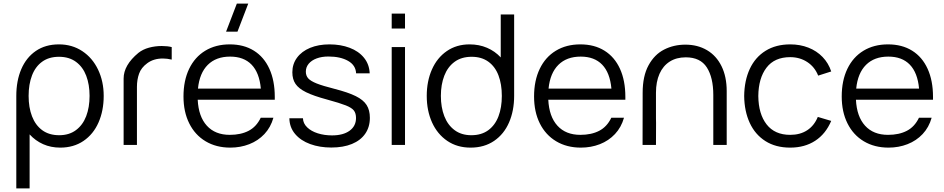

<svg xmlns="http://www.w3.org/2000/svg" viewBox="-20 -800 5212 1060"><path d="M552.5 -270.5Q552.5 -189 524 -124Q495.5 -59 441 -22Q386.5 15 312.5 15Q261 15 218.2 -4Q175.5 -23 143.5 -58V240H70V-270.5Q70 -354 97.5 -418.2Q125 -482.5 178 -518.8Q231 -555 305.5 -555Q378 -555 434.2 -517.8Q490.5 -480.5 521.5 -415.5Q552.5 -350.5 552.5 -270.5ZM474.5 -270.5Q474.5 -333 456 -381.8Q437.5 -430.5 399.5 -458.5Q361.5 -486.5 305.5 -486.5Q250.5 -486.5 213 -459.5Q175.5 -432.5 156.8 -383.8Q138 -335 138 -270.5Q138 -206.5 156.8 -157.8Q175.5 -109 213.2 -81.2Q251 -53.5 307 -53.5Q361.5 -53.5 399.2 -81.5Q437 -109.5 455.8 -158.5Q474.5 -207.5 474.5 -270.5Z M873 -546Q905.5 -546 928 -540V-471Q902.5 -477 879 -477Q828 -477 793 -451Q759.5 -426.5 747.8 -393.2Q736 -360 736 -320.5V0H662.5V-366.5Q662.5 -440.5 744 -508Q768.5 -527.5 802.5 -536.8Q836.5 -546 873 -546Z M1287.5 -780H1350.5L1291 -625H1228ZM1071.5 -249.5Q1076 -156.5 1122 -106Q1168 -55.5 1248.5 -55.5Q1309.5 -55.5 1352.5 -77.8Q1395.5 -100 1419.5 -150H1489.5Q1474.5 -97 1439.8 -60Q1405 -23 1356.2 -4Q1307.5 15 1251.5 15Q1173.5 15 1115 -20Q1056.5 -55 1024.8 -118.8Q993 -182.5 993 -267.5Q993 -355 1024.2 -420Q1055.5 -485 1113.2 -520Q1171 -555 1248.5 -555Q1326 -555 1381.8 -520.2Q1437.5 -485.5 1467.2 -420.2Q1497 -355 1497 -265V-249.5ZM1073 -311H1420Q1412 -398.5 1369 -443Q1326 -487.5 1250.5 -487.5Q1173 -487.5 1127.2 -442Q1081.5 -396.5 1073 -311Z M1577.5 -147H1652.5Q1653.5 -118.5 1675.8 -97Q1698 -75.5 1734.2 -64Q1770.5 -52.5 1813 -52.5Q1874.5 -52.5 1910 -78.2Q1945.5 -104 1945.5 -148.5Q1945.5 -174.5 1933.8 -189.8Q1922 -205 1889.5 -218Q1857 -231 1785.5 -250.5Q1711 -270.5 1670 -290.8Q1629 -311 1611.5 -336.8Q1594 -362.5 1594 -401Q1594 -446.5 1619.8 -481.5Q1645.5 -516.5 1692 -535.8Q1738.5 -555 1799 -555Q1860.5 -555 1910.2 -536.2Q1960 -517.5 1989.5 -481.2Q2019 -445 2021 -395H1946Q1944 -440 1901.5 -464Q1859 -488 1793 -488Q1756.5 -488 1728.2 -477.5Q1700 -467 1684.2 -448Q1668.5 -429 1668.5 -404.5Q1668.5 -382 1681.8 -367.2Q1695 -352.5 1728.2 -339.2Q1761.5 -326 1826.5 -309.5Q1902.5 -290 1944.2 -269.2Q1986 -248.5 2004 -220.2Q2022 -192 2022 -149.5Q2022 -99 1996.5 -62Q1971 -25 1923 -5.2Q1875 14.5 1809 14.5Q1745 14.5 1692.8 -4.5Q1640.5 -23.5 1609.5 -60Q1578.5 -96.5 1577.5 -147Z M2216 -642.5H2142.5V-725H2216ZM2216 0H2142.5V-540H2216Z M2744.5 -720H2818.5V-270.5Q2818.5 -189 2790.5 -124.2Q2762.5 -59.5 2708 -22.2Q2653.5 15 2578 15Q2504 15 2449.2 -22.2Q2394.5 -59.5 2365.2 -124.2Q2336 -189 2336 -270.5Q2336 -351.5 2364.5 -416.2Q2393 -481 2446.8 -518Q2500.5 -555 2572.5 -555Q2625 -555 2668.8 -536.2Q2712.5 -517.5 2744.5 -483ZM2750.5 -270.5Q2750.5 -335 2732 -383.8Q2713.5 -432.5 2676 -459.5Q2638.5 -486.5 2584 -486.5Q2527.5 -486.5 2489.5 -458.5Q2451.5 -430.5 2432.8 -381.8Q2414 -333 2414 -270.5Q2414 -207.5 2433 -158.5Q2452 -109.5 2489.8 -81.5Q2527.5 -53.5 2582 -53.5Q2638 -53.5 2675.8 -81.2Q2713.5 -109 2732 -157.8Q2750.5 -206.5 2750.5 -270.5Z M3007 -249.5Q3011.5 -156.5 3057.5 -106Q3103.5 -55.5 3184 -55.5Q3245 -55.5 3288 -77.8Q3331 -100 3355 -150H3425Q3410 -97 3375.2 -60Q3340.5 -23 3291.8 -4Q3243 15 3187 15Q3109 15 3050.5 -20Q2992 -55 2960.2 -118.8Q2928.5 -182.5 2928.5 -267.5Q2928.5 -355 2959.8 -420Q2991 -485 3048.8 -520Q3106.5 -555 3184 -555Q3261.5 -555 3317.2 -520.2Q3373 -485.5 3402.8 -420.2Q3432.5 -355 3432.5 -265V-249.5ZM3008.5 -311H3355.5Q3347.5 -398.5 3304.5 -443Q3261.5 -487.5 3186 -487.5Q3108.5 -487.5 3062.8 -442Q3017 -396.5 3008.5 -311Z M3992 -297V0H3918V-275.5Q3918 -372 3882.2 -427.8Q3846.5 -483.5 3766 -483.5Q3714.5 -483.5 3677.5 -460Q3640.5 -436.5 3621 -392.5Q3601.5 -348.5 3601.5 -288V-146L3602 -122L3601.5 0H3527.5L3528 -288Q3528 -380 3560.5 -439.5Q3593 -499 3646.2 -526.2Q3699.5 -553.5 3764 -553.5Q3831.5 -553.5 3883.2 -523Q3935 -492.5 3963.5 -434.5Q3992 -376.5 3992 -297Z M4088.5 -270Q4089.5 -355.5 4119.5 -419.8Q4149.5 -484 4206.5 -519.5Q4263.5 -555 4343 -555Q4397 -555 4443 -537Q4489 -519 4521.5 -485.2Q4554 -451.5 4569 -405.5L4497 -382.5Q4478 -430.5 4436.8 -457.5Q4395.5 -484.5 4342.5 -484.5Q4256 -484.5 4211.8 -426.5Q4167.5 -368.5 4166.5 -270Q4167.5 -170.5 4212.5 -113Q4257.5 -55.5 4342.5 -55.5Q4397.5 -55.5 4436.2 -80.8Q4475 -106 4495 -154.5L4569 -132.5Q4538.5 -60.5 4480.5 -22.8Q4422.5 15 4342.5 15Q4262.5 15 4205.8 -21Q4149 -57 4119.2 -121.5Q4089.5 -186 4088.5 -270Z M4705.5 -249.5Q4710 -156.5 4756 -106Q4802 -55.5 4882.5 -55.5Q4943.5 -55.5 4986.5 -77.8Q5029.5 -100 5053.5 -150H5123.5Q5108.5 -97 5073.8 -60Q5039 -23 4990.2 -4Q4941.5 15 4885.5 15Q4807.5 15 4749 -20Q4690.5 -55 4658.8 -118.8Q4627 -182.5 4627 -267.5Q4627 -355 4658.2 -420Q4689.5 -485 4747.2 -520Q4805 -555 4882.5 -555Q4960 -555 5015.8 -520.2Q5071.5 -485.5 5101.2 -420.2Q5131 -355 5131 -265V-249.5ZM4707 -311H5054Q5046 -398.5 5003 -443Q4960 -487.5 4884.5 -487.5Q4807 -487.5 4761.2 -442Q4715.5 -396.5 4707 -311Z"/></svg>

Font: CCSD_manrope
Style: Regular
Weight: 400
Designer: Mikhail Sharanda
Foundry: Mikhail Sharanda
Version: Version 4.503